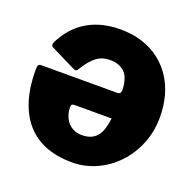

<svg xmlns="http://www.w3.org/2000/svg" viewBox="-132 -888 1043 1033"><g transform="rotate(20 389.0 -371.0)"><path d="M507 -447Q507 -465 504 -483.5Q501 -502 494 -519Q487 -536 473.5 -549Q460 -562 439.5 -570Q419 -578 390 -578Q371 -578 355 -574Q339 -570 325 -561.5Q311 -553 297.5 -540Q284 -527 271 -509.5Q258 -492 244 -469Q241 -464 235.5 -462.5Q230 -461 217 -468L79 -536Q63 -544 74 -567Q93 -604 116.5 -633.5Q140 -663 169 -685Q198 -707 232 -722Q266 -737 305 -744.5Q344 -752 388 -752Q455 -752 510.5 -734.5Q566 -717 610 -684Q654 -651 684.5 -605.5Q715 -560 731 -503Q747 -446 747 -380Q747 -297 718 -226Q689 -155 638.5 -102Q588 -49 522.5 -19.5Q457 10 385 10Q298 10 231.5 -16.5Q165 -43 120.5 -95Q76 -147 53.5 -221.5Q31 -296 31 -392Q31 -409 34.5 -417Q38 -425 54 -425H487Q507 -425 507 -447ZM296 -285Q283 -285 278.5 -281.5Q274 -278 274 -267Q274 -242 281.5 -220Q289 -198 303 -181.5Q317 -165 337.5 -155.5Q358 -146 383 -146Q413 -146 434.5 -155Q456 -164 470 -181Q484 -198 492.5 -224.5Q501 -251 505 -285Z"/></g></svg>

Font: Libre Franklin Thin Black
Style: Regular
Weight: 900
Version: Version 3.000